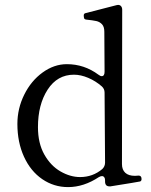

<svg xmlns="http://www.w3.org/2000/svg" viewBox="-20 -751 617 784"><path d="M558 -20Q558 -12 552 -10Q544 -8 431 10H427Q409 10 409 -10V-15Q409 -23 405.5 -27.5Q402 -32 397 -32Q391 -32 384 -28Q322 13 258 13Q200 13 152.5 -19.5Q105 -52 78 -111Q51 -170 51 -245Q51 -308 79 -364.5Q107 -421 154 -455Q201 -489 253 -489Q324 -489 382 -446Q390 -440 395 -440Q407 -440 407 -458L406 -621Q406 -642 396.5 -652Q387 -662 373.5 -665Q360 -668 332 -671Q325 -672 323.5 -676.5Q322 -681 322 -688Q322 -695 328 -697L456 -730L462 -731Q470 -731 474.5 -725.5Q479 -720 479 -711L478 -81Q478 -58 491.5 -45.5Q505 -33 531 -33L546 -34Q558 -34 558 -20ZM398 -61Q409 -72 409 -87L407 -373Q407 -388 396 -398Q371 -420 340.5 -433Q310 -446 282 -446Q214 -446 174.5 -385Q135 -324 135 -232Q135 -166 161 -120Q187 -74 227 -51Q267 -28 307 -28Q359 -28 398 -61Z"/></svg>

Font: Shippori Mincho B1
Style: Regular
Weight: 400
Designer: FONTDASU
Foundry: FONTDASU / Google Inc. / but / Adobe
Version: Version 3.110; ttfautohint (v1.8.3)